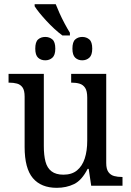

<svg xmlns="http://www.w3.org/2000/svg" viewBox="-20 -890 629 920"><path d="M279 -720Q260 -734 240.5 -752Q221 -770 202.5 -790Q184 -810 169 -828.5Q154 -847 146 -860V-870H247Q254 -852 265 -827.5Q276 -803 289 -778.5Q302 -754 315 -733V-720ZM197 -601Q176 -601 162.5 -613.5Q149 -626 149 -657Q149 -689 162.5 -701Q176 -713 197 -713Q217 -713 231 -701Q245 -689 245 -657Q245 -626 231 -613.5Q217 -601 197 -601ZM374 -601Q354 -601 340.5 -613.5Q327 -626 327 -657Q327 -689 340.5 -701Q354 -713 374 -713Q394 -713 408 -701Q422 -689 422 -657Q422 -626 408 -613.5Q394 -601 374 -601ZM252 10Q177 10 137.5 -36.5Q98 -83 98 -186V-427Q98 -457 88 -471Q78 -485 61.5 -489.5Q45 -494 24 -494H21V-536H190V-190Q190 -146 198 -115.5Q206 -85 227 -69Q248 -53 284 -53Q324 -53 349 -73.5Q374 -94 386 -130.5Q398 -167 398 -216V-422Q398 -454 388 -469Q378 -484 361.5 -489Q345 -494 324 -494H321V-536H489V-109Q489 -80 499.5 -65.5Q510 -51 527 -46.5Q544 -42 564 -42H567V0H417L405 -81H400Q372 -26 335 -8Q298 10 252 10Z"/></svg>

Font: Noto Serif SemiCondensed
Style: Regular
Weight: 400
Width: 4
Designer: Monotype Design Team
Foundry: Monotype Imaging Inc.
Version: Version 2.013